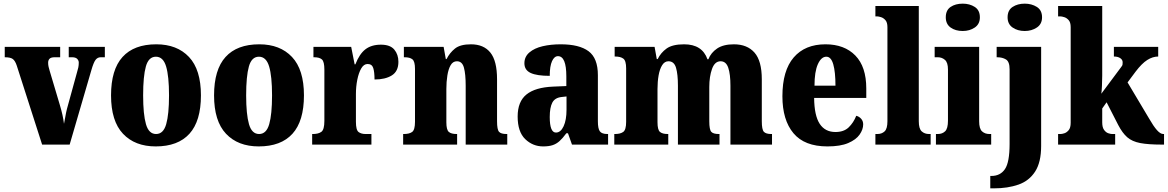

<svg xmlns="http://www.w3.org/2000/svg" viewBox="-20 -793 6405 1053"><path d="M72 -433Q63 -460 50 -469.5Q37 -479 6 -479V-536H310V-479H280Q260 -479 252 -471Q244 -463 244 -449Q244 -437 246.5 -426.5Q249 -416 252 -406L308 -218Q317 -188 322.5 -163Q328 -138 331 -114Q335 -133 338.5 -154Q342 -175 347 -195L402 -395Q407 -411 409.5 -423Q412 -435 412 -450Q412 -461 403.5 -470Q395 -479 375 -479H357V-536H555V-479H532Q515 -479 504 -464.5Q493 -450 481 -408L362 0H211Z M834 10Q720 10 654.5 -59.5Q589 -129 589 -270Q589 -411 652 -480.5Q715 -550 837 -550Q951 -550 1016.5 -480.5Q1082 -411 1082 -270Q1082 -129 1019 -59.5Q956 10 834 10ZM836 -58Q876 -58 891.5 -112Q907 -166 907 -270Q907 -375 891 -428.5Q875 -482 835 -482Q795 -482 780 -428.5Q765 -375 765 -270Q765 -166 780.5 -112Q796 -58 836 -58Z M1399 10Q1285 10 1219.5 -59.5Q1154 -129 1154 -270Q1154 -411 1217 -480.5Q1280 -550 1402 -550Q1516 -550 1581.5 -480.5Q1647 -411 1647 -270Q1647 -129 1584 -59.5Q1521 10 1399 10ZM1401 -58Q1441 -58 1456.5 -112Q1472 -166 1472 -270Q1472 -375 1456 -428.5Q1440 -482 1400 -482Q1360 -482 1345 -428.5Q1330 -375 1330 -270Q1330 -166 1345.5 -112Q1361 -58 1401 -58Z M1692 0V-58H1696Q1726 -58 1742.5 -70Q1759 -82 1759 -130V-411Q1759 -455 1745.5 -467Q1732 -479 1703 -479H1699V-536H1906L1925 -440H1929Q1951 -497 1984 -522.5Q2017 -548 2069 -548Q2120 -548 2142.5 -521Q2165 -494 2165 -454Q2165 -402 2129 -379.5Q2093 -357 2034 -357Q2034 -398 2027 -420Q2020 -442 1996 -442Q1975 -442 1961 -417.5Q1947 -393 1939.5 -355.5Q1932 -318 1932 -277V-125Q1932 -80 1946.5 -69Q1961 -58 1985 -58H2017V0Z M2191 0V-58H2195Q2225 -58 2240.5 -69.5Q2256 -81 2256 -125V-415Q2256 -456 2242 -467.5Q2228 -479 2199 -479H2195V-536H2413L2425 -469H2429Q2446 -503 2475 -526.5Q2504 -550 2563 -550Q2633 -550 2669.5 -504.5Q2706 -459 2706 -358V-128Q2706 -82 2717 -70Q2728 -58 2758 -58H2762V0H2534V-323Q2534 -386 2524.5 -421.5Q2515 -457 2486 -457Q2464 -457 2451.5 -435.5Q2439 -414 2433.5 -379Q2428 -344 2428 -305V-122Q2428 -81 2441.5 -69.5Q2455 -58 2484 -58H2487V0Z M2959 10Q2902 10 2860.5 -30Q2819 -70 2819 -154Q2819 -236 2867.5 -275Q2916 -314 3014 -318L3086 -321V-374Q3086 -485 3040 -485Q3020 -485 3007.5 -457.5Q2995 -430 2995 -377Q2924 -377 2890 -393Q2856 -409 2856 -446Q2856 -482 2883.5 -505.5Q2911 -529 2956 -539.5Q3001 -550 3055 -550Q3157 -550 3208 -512Q3259 -474 3259 -381V-128Q3259 -87 3270 -72.5Q3281 -58 3311 -58H3315V0H3117L3095 -62H3086Q3066 -35 3049 -19.5Q3032 -4 3011 3Q2990 10 2959 10ZM3029 -66Q3055 -66 3071 -100.5Q3087 -135 3087 -191V-264L3060 -261Q3023 -257 3009 -230Q2995 -203 2995 -151Q2995 -66 3029 -66Z M3349 0V-58H3353Q3382 -58 3398 -69.5Q3414 -81 3414 -125V-418Q3414 -460 3398.5 -471.5Q3383 -483 3354 -483H3351V-536H3570L3582 -469H3587Q3604 -504 3636 -527Q3668 -550 3732 -550Q3831 -550 3860 -468H3865Q3879 -504 3913 -527Q3947 -550 4005 -550Q4078 -550 4118 -504.5Q4158 -459 4158 -358V-128Q4158 -82 4169.5 -70Q4181 -58 4210 -58H4214V0H3986V-323Q3986 -386 3974 -421.5Q3962 -457 3932 -457Q3900 -457 3885 -415Q3870 -373 3870 -316V-128Q3870 -82 3881 -70Q3892 -58 3922 -58H3926V0H3698V-323Q3698 -386 3687.5 -421.5Q3677 -457 3646 -457Q3625 -457 3611.5 -435.5Q3598 -414 3592 -379.5Q3586 -345 3586 -305V-122Q3586 -81 3599.5 -69.5Q3613 -58 3642 -58H3645V0Z M4518 10Q4392 10 4331.5 -62.5Q4271 -135 4271 -265Q4271 -406 4333 -478Q4395 -550 4507 -550Q4611 -550 4671 -488.5Q4731 -427 4731 -308V-256H4445Q4446 -159 4475.5 -114Q4505 -69 4562 -69Q4608 -69 4634.5 -94.5Q4661 -120 4676 -158Q4692 -154 4703 -141.5Q4714 -129 4714 -111Q4714 -83 4694.5 -55Q4675 -27 4632 -8.5Q4589 10 4518 10ZM4562 -323Q4562 -398 4550 -440Q4538 -482 4512 -482Q4484 -482 4465.5 -441Q4447 -400 4447 -323Z M4781 0V-58H4792Q4816 -58 4831.5 -72.5Q4847 -87 4847 -128V-644Q4847 -670 4836 -682.5Q4825 -695 4811.5 -699Q4798 -703 4792 -703H4781V-760H5019V-128Q5019 -87 5035 -72.5Q5051 -58 5075 -58H5084V0Z M5260 -623Q5220 -623 5193.5 -642Q5167 -661 5167 -698Q5167 -737 5193.5 -755Q5220 -773 5260 -773Q5298 -773 5326 -755Q5354 -737 5354 -698Q5354 -661 5326 -642Q5298 -623 5260 -623ZM5113 0V-58H5123Q5148 -58 5163.5 -73Q5179 -88 5179 -131V-412Q5179 -450 5162.5 -464.5Q5146 -479 5123 -479H5106V-536H5350V-128Q5350 -87 5366 -72.5Q5382 -58 5406 -58H5416V0Z M5600 -623Q5561 -623 5533.5 -642Q5506 -661 5506 -698Q5506 -737 5533.5 -755Q5561 -773 5600 -773Q5638 -773 5666.5 -755Q5695 -737 5695 -698Q5695 -661 5666.5 -642Q5638 -623 5600 -623ZM5411 240V172H5417Q5466 172 5491.5 134.5Q5517 97 5517 -4V-413Q5517 -455 5497 -467Q5477 -479 5449 -479H5446V-536H5690V8Q5690 97 5657 148Q5624 199 5565.5 219.5Q5507 240 5431 240Z M5783 0V-58H5797Q5804 -58 5817 -62Q5830 -66 5841 -79Q5852 -92 5852 -120V-644Q5852 -670 5841 -682.5Q5830 -695 5816.5 -699Q5803 -703 5797 -703H5783V-760H6025V-378Q6025 -353 6023.5 -321.5Q6022 -290 6020 -279L6128 -424Q6136 -433 6136.5 -440.5Q6137 -448 6137 -452Q6137 -465 6124 -474Q6111 -483 6089 -483V-536H6332V-483Q6302 -483 6272 -464Q6242 -445 6208 -400L6164 -341L6282 -143Q6306 -101 6325 -79.5Q6344 -58 6360 -58H6364V0H6352Q6277 0 6233 -8.5Q6189 -17 6162.5 -40Q6136 -63 6113 -107L6049 -232L6025 -198V-122Q6025 -94 6035.5 -80Q6046 -66 6059 -62Q6072 -58 6079 -58H6096V0Z"/></svg>

Font: Noto Serif Thai Condensed Black
Style: Regular
Weight: 900
Width: 3
Designer: Monotype Design Team
Foundry: Monotype Imaging Inc.
Version: Version 2.002; ttfautohint (v1.8.4.7-5d5b)